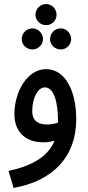

<svg xmlns="http://www.w3.org/2000/svg" viewBox="-20 -697 433 947"><path d="M208 -573C236 -573 259 -596 259 -624C259 -653 236 -677 208 -677C178 -677 155 -653 155 -624C155 -596 178 -573 208 -573ZM140 -453C168 -453 192 -476 192 -504C192 -533 168 -557 140 -557C111 -557 87 -533 87 -504C87 -476 111 -453 140 -453ZM280 -453C307 -453 331 -476 331 -504C331 -533 307 -557 280 -557C250 -557 227 -533 227 -504C227 -476 250 -453 280 -453ZM47 230C243 195 356 75 356 -109C356 -245 304 -356 207 -356C113 -356 51 -242 51 -134C51 -59 93 5 195 5C213 5 232 2 249 -3C221 66 153 118 22 146ZM139 -149C139 -218 169 -266 201 -266C247 -266 266 -192 266 -100C266 -97 266 -94 266 -92C249 -86 230 -83 212 -83C172 -83 139 -98 139 -149Z"/></svg>

Font: Noto Sans Arabic ExtCond Med
Style: Regular
Weight: 500
Width: 2
Designer: Monotype Design Team, Nadine Chahine, Nizar Qandah and Khaled Hosny
Foundry: Monotype Imaging Inc.
Version: Version 2.012